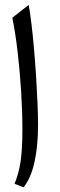

<svg xmlns="http://www.w3.org/2000/svg" viewBox="-20 -763 248 791"><path d="M98.1 -742.7Q104 -711.9 109.6 -664.8Q115.2 -617.7 120.1 -561.8Q125 -505.9 128.7 -448.5Q132.3 -391.1 134.5 -339.1Q136.7 -287.1 136.7 -248Q136.7 -159.7 121.8 -94Q106.9 -28.3 77.1 8.8L40 -5.9Q57.6 -48.3 64.9 -98.6Q72.3 -148.9 72.3 -230Q72.3 -302.7 67.1 -385.7Q62 -468.8 52.7 -548.3Q43.5 -627.9 30.8 -689.9Z"/></svg>

Font: Pinar-FD Regular
Style: FD-Regular
Weight: 400
Designer: Amin Abedi
Version: Version 3.000